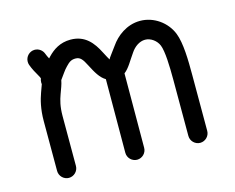

<svg xmlns="http://www.w3.org/2000/svg" viewBox="-77 -607 882 721"><g transform="rotate(-15 364.0 -246.5)"><path d="M73.7 -445.8C80.1 -427.7 89.8 -410.6 96.7 -398.9C101.1 -391.6 103 -387.2 103.5 -384.8C101.6 -380.4 100.6 -375 100.6 -369.6C100.6 -367.2 100.6 -365.2 101.1 -362.8L90.3 -333C81.5 -308.6 72.3 -274.9 72.3 -226.6V-33.2C72.3 -13.2 88.9 3.4 108.9 3.4C128.9 3.4 145.5 -13.2 145.5 -33.2V-226.6C145.5 -264.2 151.9 -287.1 159.7 -308.6C166 -326.2 172.9 -342.3 175.8 -358.9C188.5 -375.5 198.7 -392.6 210.4 -403.8C223.6 -418 232.9 -423.3 248 -423.3C266.6 -423.3 274.9 -411.6 288.1 -385.7C303.7 -355.5 316.9 -331.5 338.4 -318.8L337.4 -32.7C337.4 -12.7 354 3.9 374 3.9C394 3.9 410.6 -12.7 410.6 -32.7L411.6 -321.8C431.2 -336.4 443.8 -362.3 463.4 -389.6C476.1 -408.7 496.6 -423.8 518.6 -423.8C540.5 -423.8 562.5 -407.7 570.8 -386.7C580.6 -361.8 582.5 -305.7 582.5 -250.5V-32.7C582.5 -12.7 599.1 3.9 619.1 3.9C639.2 3.9 655.8 -12.7 655.8 -32.7V-250.5C655.8 -308.1 654.8 -374.5 639.2 -414.1C620.1 -462.4 571.8 -497.1 518.6 -497.1C466.3 -497.1 425.3 -464.4 402.8 -431.6C385.3 -406.7 373 -393.1 371.1 -386.7C368.2 -391.1 362.8 -400.9 353.5 -418.9C333 -459.5 304.7 -496.6 248 -496.6C207.5 -496.6 179.7 -477.5 158.7 -455.6C156.7 -453.6 154.8 -451.7 152.8 -449.2C148.9 -456.5 145.5 -463.4 143.1 -470.2C138.2 -483.9 124.5 -494.6 108.4 -494.6C88.4 -494.6 71.8 -478 71.8 -458C71.8 -453.6 72.3 -450.2 73.7 -445.8Z"/></g></svg>

Font: Velvelyne
Style: Regular
Weight: 400
Designer: Manon Van der Borght et Mariel Nils
Foundry: Velvetyne
Version: Version 1.070;Glyphs 3.3.1 (3343)